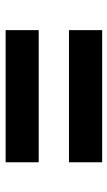

<svg xmlns="http://www.w3.org/2000/svg" viewBox="135 -644 395 706"><g transform="rotate(-90 333.0 -290.5)"><path d="M89.8 -346.2V-467.8H575.7V-346.2ZM89.8 -112.8V-234.9H575.7V-112.8Z"/></g></svg>

Font: Inter 24pt
Style: Bold
Weight: 700
Designer: Rasmus Andersson
Foundry: rsms
Version: Version 4.001;git-66647c0bb